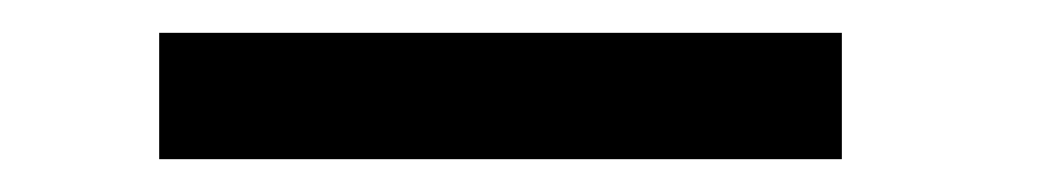

<svg xmlns="http://www.w3.org/2000/svg" viewBox="-20 -744 634 117"><path d="M77 -647V-724H493V-647Z"/></svg>

Font: Anybody ExtraExpanded ExtraBold
Style: Regular
Weight: 800
Width: 8
Designer: Tyler Finck
Foundry: Etcetera Type Company
Version: Version 1.010; ttfautohint (v1.8.3) -l 8 -r 50 -G 200 -x 14 